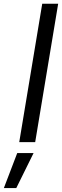

<svg xmlns="http://www.w3.org/2000/svg" viewBox="-72 -747 326 1009"><path d="M149.9 -727.3 29.1 0H112.9L233.7 -727.3ZM13.5 241.5 104.4 57.5H18.5L-51.8 241.5Z"/></svg>

Font: Riot Sans 2.0
Style: Italic
Weight: 400
Italic angle: -9.39999°
Designer: Rasmus Andersson
Foundry: rsms
Version: Version 3.006;hotconv 1.0.109;makeotfexe 2.5.65596